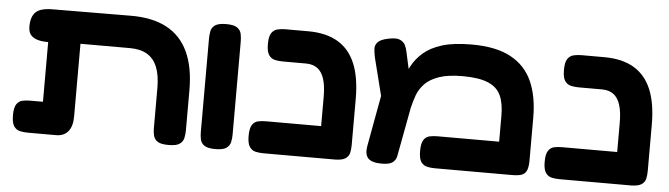

<svg xmlns="http://www.w3.org/2000/svg" viewBox="-42 -745 3167 909"><g transform="rotate(5 1541.5 -290.5)"><path d="M110 9Q90 9 72.5 5Q55 1 44 -15Q33 -31 33 -67Q33 -104 44 -120Q55 -136 72.5 -139.5Q90 -143 109 -143H169V-483L264 -434Q228 -430 193.5 -427.5Q159 -425 132 -429.5Q105 -434 89.5 -448.5Q74 -463 74 -492Q74 -540 97 -561.5Q120 -583 177 -583L545 -585Q649 -586 717.5 -550Q786 -514 820.5 -441Q855 -368 855 -257V-68Q855 -48 851 -30.5Q847 -13 831.5 -2Q816 9 779 9Q743 9 727.5 -1Q712 -11 707.5 -27.5Q703 -44 703 -61V-255Q703 -316 687 -355Q671 -394 639 -413Q607 -432 557 -432H322V-86Q322 -40 302 -15.5Q282 9 245 9Z M1001 9Q965 9 949 -2Q933 -13 929.5 -30.5Q926 -48 926 -67V-509Q926 -528 929.5 -545.5Q933 -563 949 -574Q965 -585 1002 -585Q1039 -585 1054.5 -573.5Q1070 -562 1073.5 -544.5Q1077 -527 1077 -508V-66Q1077 -47 1073 -30Q1069 -13 1053.5 -2Q1038 9 1001 9Z M1567 9Q1532 9 1516 -1Q1500 -11 1495.5 -27.5Q1491 -44 1491 -61V-282Q1491 -334 1480.5 -367Q1470 -400 1448.5 -416Q1427 -432 1393 -432H1283Q1264 -432 1246 -436Q1228 -440 1217 -456Q1206 -472 1206 -508Q1206 -545 1217 -561Q1228 -577 1246 -581Q1264 -585 1282 -585H1391Q1476 -585 1532 -552Q1588 -519 1615.5 -453Q1643 -387 1643 -285V-68Q1643 -48 1639.5 -30.5Q1636 -13 1620 -2Q1604 9 1567 9ZM1230 9Q1210 9 1192.5 5Q1175 1 1164 -15Q1153 -31 1153 -67Q1153 -104 1164 -120Q1175 -136 1192 -139.5Q1209 -143 1229 -143H1576L1575 9Z M2488 -270V-67Q2488 -37 2481 -20Q2474 -3 2457.5 3Q2441 9 2413 9H2044Q2025 9 2007.5 5Q1990 1 1979 -14.5Q1968 -30 1968 -67Q1968 -104 1979 -120Q1990 -136 2007.5 -139.5Q2025 -143 2045 -143H2337V-267Q2337 -325 2320 -362.5Q2303 -400 2259.5 -418.5Q2216 -437 2138 -437Q2069 -437 2026 -422Q1983 -407 1959 -382Q1935 -357 1924 -326.5Q1913 -296 1906 -265L1869 -67Q1866 -48 1862 -30.5Q1858 -13 1843 -2Q1828 9 1792 9Q1745 9 1727.5 -9.5Q1710 -28 1717 -68L1771 -363L1825 -305Q1840 -344 1853.5 -384Q1867 -424 1886.5 -461Q1906 -498 1939.5 -527Q1973 -556 2027.5 -573Q2082 -590 2168 -590Q2284 -590 2354 -552Q2424 -514 2456 -443Q2488 -372 2488 -270ZM1787 -208 1716 -490Q1712 -510 1710.5 -528.5Q1709 -547 1722.5 -561.5Q1736 -576 1772 -583Q1809 -591 1827 -583Q1845 -575 1852.5 -559.5Q1860 -544 1863 -527L1907 -327Z M2974 9Q2939 9 2923 -1Q2907 -11 2902.5 -27.5Q2898 -44 2898 -61V-282Q2898 -334 2887.5 -367Q2877 -400 2855.5 -416Q2834 -432 2800 -432H2690Q2671 -432 2653 -436Q2635 -440 2624 -456Q2613 -472 2613 -508Q2613 -545 2624 -561Q2635 -577 2653 -581Q2671 -585 2689 -585H2798Q2883 -585 2939 -552Q2995 -519 3022.5 -453Q3050 -387 3050 -285V-68Q3050 -48 3046.5 -30.5Q3043 -13 3027 -2Q3011 9 2974 9ZM2637 9Q2617 9 2599.5 5Q2582 1 2571 -15Q2560 -31 2560 -67Q2560 -104 2571 -120Q2582 -136 2599 -139.5Q2616 -143 2636 -143H2983L2982 9Z"/></g></svg>

Font: Fredoka Expanded SemiBold
Style: Regular
Weight: 600
Width: 7
Designer: Ben Nathan
Foundry: Milena B. Brandão, Ben Nathan
Version: Version 2.001